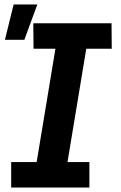

<svg xmlns="http://www.w3.org/2000/svg" viewBox="-20 -839 540 859"><path d="M30 0V-114H144L228 -621H130L129 -735H479L480 -621H366L282 -114H380V0ZM2 -661 41 -819H147L89 -661Z"/></svg>

Font: Iosevka Curly Slab Heavy
Style: Italic
Weight: 900
Italic angle: -9°
Monospace: yes
Designer: Belleve Invis
Foundry: Belleve Invis
Version: Version 22.1.2; ttfautohint (v1.8.4)